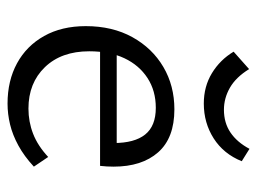

<svg xmlns="http://www.w3.org/2000/svg" viewBox="-104 -552 665 496"><g transform="rotate(90 228.0 -303.5)"><path d="M247 9Q188 9 143 -15.5Q98 -40 72.5 -85.5Q47 -131 47 -193Q47 -262 75.5 -313.5Q104 -365 152.5 -393.5Q201 -422 262 -422Q336 -422 373 -380Q410 -338 410 -265Q410 -257 409.5 -247.5Q409 -238 408 -230H349V-265Q349 -319 327 -346.5Q305 -374 258 -374Q214 -374 181 -352.5Q148 -331 130 -293Q112 -255 112 -202Q112 -130 153 -87.5Q194 -45 260 -45Q294 -45 325 -57Q356 -69 385 -96L410 -59Q383 -34 355.5 -19Q328 -4 301 2.5Q274 9 247 9ZM85 -230 94 -273H399V-230ZM247 -498Q203 -498 168.5 -519Q134 -540 113 -575L158 -615Q179 -581 206 -565.5Q233 -550 263 -550Q297 -550 322 -567Q347 -584 364 -616L396 -596Q377 -549 337 -523.5Q297 -498 247 -498Z"/></g></svg>

Font: Ysabeau Office
Style: Regular
Weight: 400
Designer: Christian Thalmann (Catharsis Fonts)
Version: Version 2.001;gftools[0.9.30]; featfreeze: tnum,lnum,ss02